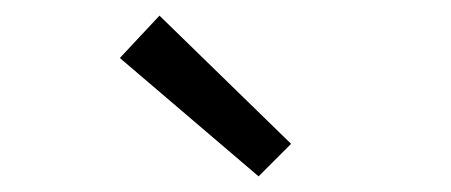

<svg xmlns="http://www.w3.org/2000/svg" viewBox="-20 -801 582 248"><path d="M314 -573.2 134.8 -726.1 186 -780.8 356 -615.2Z"/></svg>

Font: Source Sans Pro
Style: Regular
Weight: 400
Designer: Paul D. Hunt
Foundry: Adobe Systems Incorporated
Version: Version 3.006;hotconv 1.0.111;makeotfexe 2.5.65597